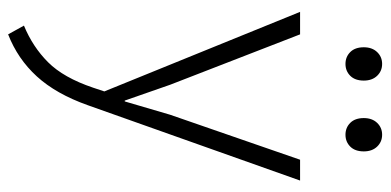

<svg xmlns="http://www.w3.org/2000/svg" viewBox="-258 -448 938 461"><g transform="rotate(90 210.5 -218.0)"><path d="M9 -470H63L184 -158L222 -49H224L256 -158L364 -470H414L233 40Q206 116 164 162Q122 208 63 231L42 193Q93 172 130 135Q167 98 191 27L200 0ZM94 -623Q94 -643 105.5 -655Q117 -667 134 -667Q151 -667 162.5 -655Q174 -643 174 -623Q174 -602 162.5 -590.5Q151 -579 134 -579Q117 -579 105.5 -590.5Q94 -602 94 -623ZM264 -623Q264 -643 275.5 -655Q287 -667 304 -667Q321 -667 332.5 -655Q344 -643 344 -623Q344 -602 332.5 -590.5Q321 -579 304 -579Q287 -579 275.5 -590.5Q264 -602 264 -623Z"/></g></svg>

Font: Mukta Malar ExtraLight
Style: Regular
Weight: 275
Designer: Aadarsh Rajan, Girish Dalvi, Yashodeep Gholap
Foundry: Ek Type
Version: Version 2.538;PS 1.000;hotconv 16.6.51;makeotf.lib2.5.65220;